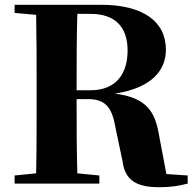

<svg xmlns="http://www.w3.org/2000/svg" viewBox="-20 -767 810 802"><path d="M41 -713 131 -705C133 -602 133 -499 133 -395V-351C133 -247 133 -144 131 -43L41 -34V0H395V-34L303 -43C300 -145 300 -248 300 -353H348C425 -353 449 -313 463 -231L492 -93C502 -12 553 15 645 15C695 15 723 10 764 0V-34L675 -40L644 -204C627 -303 591 -359 460 -376C618 -400 673 -477 673 -559C673 -678 577 -747 402 -747H41ZM303 -709H359C460 -709 513 -655 513 -556C513 -465 470 -390 358 -390H300C300 -505 300 -608 303 -709Z"/></svg>

Font: Noto Serif SC Black
Style: Regular
Weight: 900
Designer: Ryoko NISHIZUKA 西塚涼子 (kana & ideographs); Frank Grießhammer (Latin, Greek & Cyrillic); Wenlong ZHANG 张文龙 (bopomofo); San
Foundry: Adobe
Version: Version 2.001;hotconv 1.1.0;makeotfexe 2.6.0